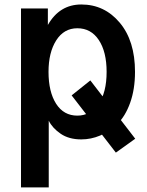

<svg xmlns="http://www.w3.org/2000/svg" viewBox="-20 -601 654 852"><path d="M297.9 -177.7 380.9 -244.1 580.1 14.6 494.1 76.2ZM195.3 -282.2Q195.3 -193.4 229 -140.6Q262.7 -87.9 323.2 -87.9Q380.9 -87.9 417 -139.2Q453.1 -190.4 453.1 -282.2Q453.1 -371.1 418.5 -423.3Q383.8 -475.6 323.2 -475.6Q263.7 -475.6 229.5 -421.9Q195.3 -368.2 195.3 -282.2ZM73.2 230.5V-563.5H192.4V-490.2Q244.1 -581.1 340.8 -581.1Q443.4 -581.1 511.2 -500.5Q579.1 -419.9 579.1 -282.2Q579.1 -205.1 557.6 -145Q536.1 -85 500.5 -50.8Q464.8 -16.6 424.3 0.5Q383.8 17.6 340.8 17.6Q286.1 17.6 249.5 -7.3Q212.9 -32.2 196.3 -65.4V230.5Z"/></svg>

Font: Gothic A1
Style: Bold
Weight: 700
Version: Version 2.50